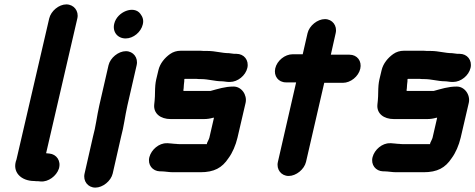

<svg xmlns="http://www.w3.org/2000/svg" viewBox="-20 -745 2164 874"><path d="M204 -661 55 -19C33 38 76 79 136 79C142 80 148 80 155 80L165 81C200 84 237 56 248 23C259 -13 237 -43 205 -46L194 -47C193 -47 191 -47 190 -48L332 -661C340 -695 316 -725 282 -725C248 -725 212 -695 204 -661Z M474 -448 432 -265C421 -217 416 -168 403 -122L365 45C357 79 380 109 414 109C448 109 485 79 493 45L531 -122C544 -169 549 -217 560 -265L602 -448C610 -482 587 -512 553 -512C519 -512 482 -482 474 -448ZM552 -570C587 -570 622 -599 630 -634C635 -654 629 -669 619 -682C590 -722 513 -692 500 -637C491 -600 515 -570 552 -570Z M1056 -500H1046C1037 -501 1029 -502 1022 -503C990 -503 960 -513 926 -513H907C900 -514 894 -514 887 -514H802C785 -514 768 -509 754 -499C730 -482 708 -456 701 -425L691 -383C689 -375 688 -366 687 -357L686 -341C686 -318 685 -293 682 -269C678 -228 711 -203 757 -203H908C923 -203 936 -205 950 -209H954L933 -118C931 -110 924 -99 922 -93V-89H797C792 -89 787 -89 782 -90C770 -90 755 -93 745 -93H739C704 -94 669 -64 660 -30C651 5 674 34 708 35H714C730 35 749 39 767 39H892C955 39 991 19 1020 -25C1038 -49 1053 -84 1061 -118L1098 -277C1106 -313 1079 -352 1042 -351C1004 -351 972 -340 938 -331H815C815 -336 815 -340 816 -343C816 -348 817 -354 817 -359L819 -377C818 -379 819 -381 819 -383C819 -385 820 -386 821 -386H874C881 -385 888 -385 895 -385C928 -385 958 -375 989 -375C999 -375 1011 -372 1021 -372H1027C1062 -372 1098 -401 1106 -436C1114 -471 1091 -500 1056 -500Z M1380 -594 1358 -498H1312C1277 -498 1241 -469 1233 -434C1225 -399 1247 -370 1282 -370H1328L1245 -8C1237 26 1260 56 1294 56C1328 56 1365 26 1373 -8L1456 -368H1541C1576 -368 1612 -397 1620 -432C1628 -467 1606 -496 1571 -496H1486L1508 -594C1516 -628 1493 -658 1459 -658C1425 -658 1388 -628 1380 -594Z M2072 -500H2062C2053 -501 2045 -502 2038 -503C2006 -503 1976 -513 1942 -513H1923C1916 -514 1910 -514 1903 -514H1818C1801 -514 1784 -509 1770 -499C1746 -482 1724 -456 1717 -425L1707 -383C1705 -375 1704 -366 1703 -357L1702 -341C1702 -318 1701 -293 1698 -269C1694 -228 1727 -203 1773 -203H1924C1939 -203 1952 -205 1966 -209H1970L1949 -118C1947 -110 1940 -99 1938 -93V-89H1813C1808 -89 1803 -89 1798 -90C1786 -90 1771 -93 1761 -93H1755C1720 -94 1685 -64 1676 -30C1667 5 1690 34 1724 35H1730C1746 35 1765 39 1783 39H1908C1971 39 2007 19 2036 -25C2054 -49 2069 -84 2077 -118L2114 -277C2122 -313 2095 -352 2058 -351C2020 -351 1988 -340 1954 -331H1831C1831 -336 1831 -340 1832 -343C1832 -348 1833 -354 1833 -359L1835 -377C1834 -379 1835 -381 1835 -383C1835 -385 1836 -386 1837 -386H1890C1897 -385 1904 -385 1911 -385C1944 -385 1974 -375 2005 -375C2015 -375 2027 -372 2037 -372H2043C2078 -372 2114 -401 2122 -436C2130 -471 2107 -500 2072 -500Z"/></svg>

Font: Electronic
Style: SuThkIt
Weight: 900
Version: Version 1.011